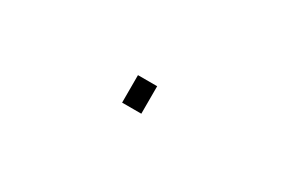

<svg xmlns="http://www.w3.org/2000/svg" viewBox="0 -534 700 472"><g transform="rotate(30 350.0 -298.0)"><path d="M315 -337H369.5V-259H315Z"/></g></svg>

Font: Trispace SemiExpanded Thin
Style: Regular
Weight: 100
Width: 6
Designer: Tyler Finck
Foundry: Etcetera Type Company
Version: Version 1.210; ttfautohint (v1.8.3)